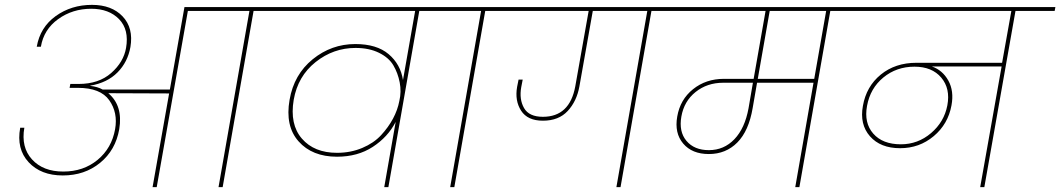

<svg xmlns="http://www.w3.org/2000/svg" viewBox="-20 -769 4357 789"><path d="M303 -424Q386 -424 437 -469Q488 -514 498 -572Q511 -647 469.5 -690Q428 -733 355 -733Q278 -733 219 -690.5Q160 -648 148 -577H131Q145 -657 209 -703Q273 -749 358 -749Q439 -749 484 -701.5Q529 -654 516 -576Q505 -514 463 -471.5Q421 -429 351 -417V-416Q380 -413 402 -401H678L738 -740H1187L1184 -724H1022L895 0H878L1005 -724H752L624 0H607L675 -385L425 -386Q486 -335 470 -238Q455 -152 391.5 -100Q328 -48 238 -48Q148 -48 97.5 -102.5Q47 -157 63 -244H80Q66 -164 111.5 -114Q157 -64 240 -64Q323 -64 381 -112Q439 -160 453 -238Q465 -306 429 -357Q393 -408 300 -408H266L269 -424Z M1365 -141Q1421 -141 1468.5 -161Q1516 -181 1546 -213.5Q1576 -246 1595 -281.5Q1614 -317 1621 -354Q1630 -392 1622.5 -430.5Q1615 -469 1596.5 -500.5Q1578 -532 1537.5 -552Q1497 -572 1441 -572Q1350 -572 1277 -514Q1204 -456 1187 -359Q1170 -258 1220.5 -199.5Q1271 -141 1365 -141ZM1865 -724H1703L1576 0H1559L1606 -268Q1574 -206 1512 -165.5Q1450 -125 1365 -125Q1263 -125 1207 -188Q1151 -251 1170 -359Q1188 -463 1265 -525.5Q1342 -588 1440 -588Q1528 -588 1577 -546.5Q1626 -505 1636 -440L1686 -724H1114L1117 -740H1868Z M1830 0 1957 -724H1795L1798 -740H2139L2136 -724H1974L1847 0Z M2513 0 2640 -724H2416L2361 -414Q2350 -353 2313 -313Q2276 -273 2211 -273Q2148 -273 2121.5 -314Q2095 -355 2105 -412L2111 -442H2128L2122 -411Q2113 -361 2133.5 -325Q2154 -289 2211 -289Q2321 -289 2344 -414L2399 -724H2066L2069 -740H2822L2819 -724H2657L2530 0Z M2893 -152Q2955 -152 2998 -197Q3041 -242 3056 -324L3074 -429H2952Q2886 -429 2838.5 -391Q2791 -353 2780 -290Q2769 -228 2801 -190Q2833 -152 2893 -152ZM3326 -445 3375 -724H3143L3094 -445ZM2749 -724 2752 -740H3557L3554 -724H3392L3265 0H3248L3323 -429H3091L3073 -325Q3057 -231 3010 -183.5Q2963 -136 2893 -136Q2824 -136 2787.5 -179Q2751 -222 2763 -290Q2775 -360 2828 -402.5Q2881 -445 2955 -445H3077L3126 -724Z M3682 -176Q3752 -176 3806 -222Q3860 -268 3873 -336Q3886 -405 3848 -450Q3810 -495 3738 -495Q3664 -495 3610 -450.5Q3556 -406 3543 -334Q3530 -264 3568.5 -220Q3607 -176 3682 -176ZM3484 -724 3487 -740H4317L4314 -724H4153L4025 0H4008L4096 -496H3809Q3853 -481 3877 -438Q3901 -395 3890 -336Q3876 -259 3817 -209.5Q3758 -160 3679 -160Q3598 -160 3555 -209Q3512 -258 3526 -334Q3540 -414 3599.5 -462.5Q3659 -511 3746 -511H4098L4136 -724Z"/></svg>

Font: Poppins Thin
Style: Italic
Weight: 250
Italic angle: -10°
Designer: Ninad Kale (Devanagari), Jonny Pinhorn (Latin)
Foundry: Indian Type Foundry
Version: Version 3.200;PS 1.000;hotconv 16.6.54;makeotf.lib2.5.65590